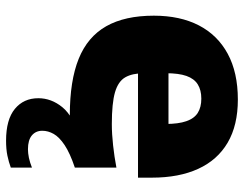

<svg xmlns="http://www.w3.org/2000/svg" viewBox="-108 -490 824 649"><g transform="rotate(90 304.5 -166.0)"><path d="M456 226Q384.5 226 348.5 196.2Q312.5 166.5 312.5 117Q312.5 73 342.8 35.8Q373 -1.5 452.5 -26.5L459.5 7Q436.5 9 413.5 9.8Q390.5 10.5 370 10.5Q253.5 10.5 179.2 -19.5Q105 -49.5 69.2 -112.5Q33.5 -175.5 33.5 -273.5Q33.5 -362 66.2 -425.5Q99 -489 162.2 -523.2Q225.5 -557.5 317 -557.5Q404 -557.5 462.8 -523Q521.5 -488.5 551.2 -423.5Q581 -358.5 581 -267V-220H132.5V-323H429.5L399.5 -313.5Q399.5 -356.5 390.2 -383.2Q381 -410 362 -422Q343 -434 314 -434Q285 -434 265.8 -422Q246.5 -410 237.2 -383.8Q228 -357.5 228 -314V-241.5Q228 -201 241.8 -177Q255.5 -153 292.5 -142.2Q329.5 -131.5 400 -131.5Q433.5 -131.5 472 -135.8Q510.5 -140 547 -147V-6.5Q498 10 471 28Q444 46 433.2 65Q422.5 84 422.5 103.5Q422.5 125.5 438.2 138.8Q454 152 485 152Q498 152 513.8 148.8Q529.5 145.5 547 138.5V210Q528 217 506.5 221.5Q485 226 456 226Z"/></g></svg>

Font: Encode Sans SemiExpanded ExtraBold
Style: Regular
Weight: 800
Width: 6
Designer: Multiple Designers
Foundry: Impallari Type
Version: Version 3.002